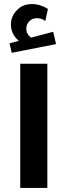

<svg xmlns="http://www.w3.org/2000/svg" viewBox="-20 -929 344 949"><path d="M80 -614V0H214V-614ZM257 -711 243 -772 134 -743Q110 -760 110 -788Q110 -809 125 -824Q139 -839 162 -839Q178 -839 187 -835Q196 -831 204 -825L217 -885Q178 -909 139 -909Q92 -909 64 -879Q34 -849 34 -808Q34 -760 73 -727L27 -715L38 -668Z"/></svg>

Font: Online Auction - Bold
Style: Bold
Weight: 500
Designer: Mohamed Mostafa, the designer of Online Auction
Foundry: Kief Type Foundry
Version: ""